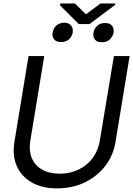

<svg xmlns="http://www.w3.org/2000/svg" viewBox="-20 -1041 745 1074"><path d="M617.2 -727.5H705.1L626 -246.1Q613.8 -171.4 568.8 -113Q523.9 -54.7 454.6 -21Q385.3 12.7 299.8 12.7Q214.4 12.7 156.5 -21Q98.6 -54.7 73.5 -113Q48.3 -171.4 60.5 -246.1L139.6 -727.5H227.5L149.4 -252.9Q140.6 -199.7 157.2 -158.4Q173.8 -117.2 213.4 -93.5Q252.9 -69.8 313.5 -69.3Q374.5 -69.8 421.9 -93.5Q469.2 -117.2 499.3 -158.4Q529.3 -199.7 538.1 -252.9ZM274.4 -858.4Q277.8 -881.8 294.9 -897.7Q312 -913.6 338.9 -914.1Q366.2 -913.6 378.2 -897.7Q390.1 -881.8 386.7 -858.4Q382.3 -835.9 365.7 -820.8Q349.1 -805.7 321.3 -805.7Q293.9 -805.7 282.2 -821.5Q270.5 -837.4 274.4 -858.4ZM502.9 -858.4Q506.3 -880.9 523.7 -896.7Q541 -912.6 568.4 -912.1Q595.2 -912.6 606.9 -896.7Q618.7 -880.9 615.2 -858.4Q611.3 -837.4 594.5 -820.8Q577.6 -804.2 549.8 -804.7Q522.5 -804.2 510.7 -820.1Q499 -835.9 502.9 -858.4ZM399.4 -1021.5 460.9 -960.9 542 -1021.5H625L624 -1013.7L480.5 -906.2H420.9L315.4 -1011.7L317.4 -1021.5Z"/></svg>

Font: Inter Tight
Style: Italic
Weight: 400
Italic angle: -9.39999°
Designer: Rasmus Andersson
Foundry: rsms
Version: Version 3.002